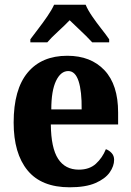

<svg xmlns="http://www.w3.org/2000/svg" viewBox="-20 -786 556 816"><path d="M276 10Q156 10 97 -62Q38 -134 38 -265Q38 -406 97.5 -477.5Q157 -549 266 -549Q366 -549 424 -487.5Q482 -426 482 -308V-257H196Q197 -157 227 -111Q257 -65 315 -65Q360 -65 387.5 -90Q415 -115 430 -152Q444 -147 454.5 -135.5Q465 -124 465 -107Q465 -80 446 -53Q427 -26 385.5 -8Q344 10 276 10ZM327 -321Q328 -398 314 -441Q300 -484 270 -484Q238 -484 218 -442Q198 -400 198 -321ZM109 -619Q123 -638 143 -664Q163 -690 181.5 -717Q200 -744 210 -766H344Q353 -744 371.5 -717Q390 -690 410.5 -664Q431 -638 444 -619V-606H372Q363 -616 345.5 -633.5Q328 -651 308.5 -669Q289 -687 276 -700Q256 -679 226.5 -652Q197 -625 181 -606H109Z"/></svg>

Font: Noto Serif Hebrew Condensed ExtraBold
Style: Regular
Weight: 800
Width: 3
Designer: Monotype Design Team
Foundry: Monotype Imaging Inc.
Version: Version 2.004; ttfautohint (v1.8.4.7-5d5b)